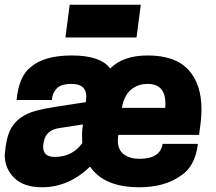

<svg xmlns="http://www.w3.org/2000/svg" viewBox="-23 -777 912 810"><path d="M0 0ZM565 13Q416 13 357 -74Q266 13 155 13Q77 13 37 -26.5Q-3 -66 -3 -124Q3 -199 24 -236Q54 -289 129 -310Q164 -319 209 -326L339 -346Q340 -351 341 -370Q341 -423 279 -423Q233 -423 215 -402.5Q197 -382 196 -355H47Q57 -457 107 -494Q163 -543 280 -543Q401 -543 442 -488Q496 -543 600 -543Q716 -543 771.5 -483Q827 -423 827 -316Q827 -280 821 -240L817 -208H476L474 -186Q474 -144 500 -125.5Q526 -107 565 -107Q653 -107 663 -170H812Q800 -74 740 -36Q672 13 565 13ZM208 -115Q282 -115 324 -173L323 -208Q323 -229 327 -252L229 -237Q170 -229 162 -179Q162 -177 161 -174Q160 -171 159.5 -167Q159 -163 159 -158Q159 -115 208 -115ZM674 -322 675 -339Q675 -423 600 -423Q559 -423 530 -399Q501 -375 491 -322ZM571 -619ZM553 -619H253L271 -757H571Z"/></svg>

Font: Tanohe Sans
Style: Bold Italic
Weight: 700
Designer: Village Type and Design LLC & Cristiano Sobral
Foundry: Cooper Hewitt Smithsonian Design Museum
Version: Version 1.00;September 29, 2021;FontCreator 13.0.0.2655 64-b